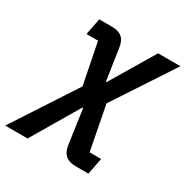

<svg xmlns="http://www.w3.org/2000/svg" viewBox="-243 -659 965 997"><g transform="rotate(30 239.0 -161.0)"><path d="M69 -522 50 -423H119L168 -177L-78 200H56L222 -81H227L256 122C263 177 294 200 344 200H421L440 101H371L320 -163L556 -522H422L265 -259H261L233 -445C226 -499 198 -522 145 -522Z"/></g></svg>

Font: Braiins Sans SemiBold
Style: Italic
Weight: 600
Italic angle: -11.31°
Designer: Mike Abbink, Paul van der Laan, Pieter van Rosmalen, Jiri Chlebus, Lubos Buracinsky
Foundry: Bold Monday, Sudetype
Version: Version 1.000;hotconv 1.0.109;makeotfexe 2.5.65596